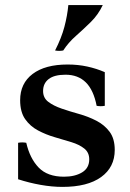

<svg xmlns="http://www.w3.org/2000/svg" viewBox="-20 -718 510 753"><path d="M225 15Q184 15 139 7Q94 -1 51 -15V-158Q67 -161 83 -158Q97 -97 131.5 -61Q166 -25 231 -25Q274 -25 302 -42Q330 -59 330 -93Q330 -120 310.5 -135.5Q291 -151 260 -160.5Q229 -170 194.5 -180Q160 -190 129 -206.5Q98 -223 78.5 -251Q59 -279 59 -325Q59 -391 108 -428Q157 -465 245 -465Q286 -465 322.5 -457Q359 -449 391 -435V-303Q375 -300 359 -303Q347 -365 316.5 -395Q286 -425 237 -425Q193 -425 171 -408Q149 -391 149 -361Q149 -334 169.5 -318.5Q190 -303 222 -292Q254 -281 290 -271Q326 -261 358 -244.5Q390 -228 410 -201Q430 -174 430 -130Q430 -62 376.5 -23.5Q323 15 225 15ZM383 -698Q365 -660 336 -631.5Q307 -603 277.5 -577Q248 -551 228 -520Q212 -517 196 -520Q221 -569 232.5 -612.5Q244 -656 248 -698Z"/></svg>

Font: Poltawski Nowy SemiBold
Style: Regular
Weight: 600
Version: Version 1.001;gftools[0.9.25]